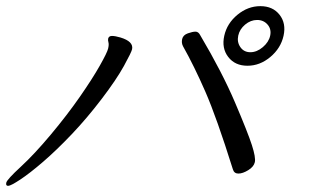

<svg xmlns="http://www.w3.org/2000/svg" viewBox="-27 -666 1047 625"><path d="M325 -540Q327 -549 337.5 -549Q348 -549 365 -544Q408 -531 403 -506Q401 -496 376.5 -451.5Q352 -407 304 -344Q256 -281 206.5 -229Q157 -177 113.5 -139.5Q70 -102 39 -81.5Q8 -61 -0.5 -61Q-9 -61 -6.5 -71.5Q-4 -82 40.5 -123Q85 -164 138.5 -228Q192 -292 233 -351Q274 -410 298 -452.5Q322 -495 325 -508Q328 -521 326 -528Q324 -535 325 -540ZM731 -115Q678 -284 641.5 -367.5Q605 -451 569 -515Q563 -526 566 -539Q569 -552 584.5 -557.5Q600 -563 609.5 -563Q619 -563 625 -551Q696 -431 738 -332.5Q780 -234 793 -193.5Q806 -153 802.5 -138Q799 -123 781 -112Q763 -101 749 -101Q735 -101 731 -115ZM788 -496Q809 -496 828.5 -512.5Q848 -529 852.5 -550Q857 -571 844 -586Q831 -601 810 -601Q789 -601 771 -586Q753 -571 748.5 -550Q744 -529 755.5 -512.5Q767 -496 788 -496ZM820.5 -646Q861 -646 883 -618Q905 -590 896 -549.5Q887 -509 853 -480.5Q819 -452 778.5 -452Q738 -452 716 -480.5Q694 -509 703 -549.5Q712 -590 746 -618Q780 -646 820.5 -646Z"/></svg>

Font: LXGW Bright GB
Style: Italic
Weight: 400
Italic angle: -12°
Designer: Christian Thalmann (Catharsis Fonts)
Foundry: LXGW / Christian Thalmann (Catharsis Fonts) / Fontworks Inc.
Version: Version 5.510